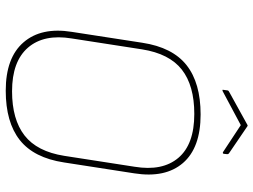

<svg xmlns="http://www.w3.org/2000/svg" viewBox="-127 -744 883 669"><g transform="rotate(90 314.5 -409.5)"><path d="M296 12Q181 12 127.5 -50Q74 -112 91 -218L129 -464Q145 -569 207 -618Q269 -667 379 -667Q495 -667 548 -605.5Q601 -544 584 -436L546 -191Q530 -86 468 -37Q406 12 296 12ZM298 -10Q396 -10 452 -53.5Q508 -97 523 -192L561 -437Q577 -534 530 -589.5Q483 -645 377 -645Q278 -645 222.5 -601.5Q167 -558 152 -463L114 -218Q98 -121 146 -65.5Q194 -10 298 -10ZM298 -744Q296 -743 294 -743Q292 -743 293 -746L295 -761Q296 -765 301 -767L415 -830Q417 -832 420 -830L514 -766Q518 -763 517 -758L516 -748Q515 -743 510 -745L416 -807Z"/></g></svg>

Font: Sofia Sans Thin
Style: Italic
Weight: 250
Italic angle: -9°
Version: Version 4.100-B